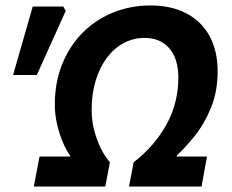

<svg xmlns="http://www.w3.org/2000/svg" viewBox="-20 -684 849 704"><path d="M104 0 125 -110H237V-114Q224 -131 211 -161Q198 -191 189.5 -227.5Q181 -264 181 -300Q181 -381 207.5 -447.5Q234 -514 281.5 -562.5Q329 -611 393.5 -637.5Q458 -664 532 -664Q608 -664 663.5 -635Q719 -606 748.5 -551.5Q778 -497 778 -423Q778 -348 753.5 -288.5Q729 -229 694 -185.5Q659 -142 628 -114V-110H739L719 0H453L470 -89Q509 -119 539.5 -154.5Q570 -190 591.5 -229.5Q613 -269 623.5 -312Q634 -355 634 -401Q634 -445 619.5 -477Q605 -509 577.5 -527Q550 -545 510 -545Q469 -545 433.5 -526Q398 -507 371.5 -471.5Q345 -436 330.5 -387.5Q316 -339 316 -280Q316 -245 324.5 -210Q333 -175 348 -143.5Q363 -112 383 -89L366 0ZM28 -409 100 -660H212L221 -644L115 -409Z"/></svg>

Font: Source Sans 3
Style: Bold Italic
Weight: 700
Italic angle: -11°
Designer: Paul D. Hunt
Foundry: Adobe
Version: Version 3.052;hotconv 1.1.0;makeotfexe 2.6.0